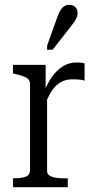

<svg xmlns="http://www.w3.org/2000/svg" viewBox="-20 -779 397 799"><path d="M332 -515V-443Q325 -446 317 -447Q309 -448 300 -448.5Q291 -449 282 -449Q261 -449 244.5 -442.5Q228 -436 214 -423Q200 -410 188.5 -389.5Q177 -369 165 -340L164 -396Q177 -432 196.5 -459.5Q216 -487 241.5 -503Q267 -519 299 -519Q310 -519 319 -518Q328 -517 332 -515ZM34 0V-37H39Q68 -37 86.5 -43.5Q105 -50 105 -72V-426Q105 -441 98.5 -448.5Q92 -456 78.5 -461Q65 -466 44 -471L34 -473V-509H170V-385L176 -389V-67Q176 -54 187.5 -47.5Q199 -41 215 -39Q231 -37 244 -37H262V0ZM219 -709Q225 -726 232 -737Q239 -748 248 -753.5Q257 -759 268 -759Q284 -759 293.5 -749.5Q303 -740 303 -725Q303 -717 300 -708.5Q297 -700 291 -691Q285 -682 278 -673L199 -572H176V-589Z"/></svg>

Font: Roboto Serif 28pt Condensed Light
Style: Regular
Weight: 300
Width: 3
Designer: Greg Gazdowicz
Foundry: Commercial Type
Version: Version 1.008